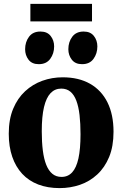

<svg xmlns="http://www.w3.org/2000/svg" viewBox="-20 -955 628 986"><path d="M25 -268Q25 -342 47.5 -396.2Q70 -450.5 109 -486.5Q148 -522.5 197.5 -540.2Q247 -558 302 -558Q384 -558 442.5 -524.8Q501 -491.5 532 -429Q563 -366.5 563 -278.5Q563 -203.5 540.5 -149Q518 -94.5 479.2 -58.8Q440.5 -23 390.8 -6Q341 11 286 11Q225 11 176.5 -7.5Q128 -26 94.2 -62.2Q60.5 -98.5 42.8 -150.2Q25 -202 25 -268ZM296 -46.5Q329 -46.5 350.5 -69.8Q372 -93 382.8 -141.5Q393.5 -190 393.5 -265.5Q393.5 -320.5 388.5 -364Q383.5 -407.5 372 -438Q360.5 -468.5 341.5 -484.2Q322.5 -500 294.5 -500Q262 -500 239.8 -476.8Q217.5 -453.5 206 -405.2Q194.5 -357 194.5 -280.5Q194.5 -225.5 200 -182Q205.5 -138.5 217.5 -108.5Q229.5 -78.5 248.8 -62.5Q268 -46.5 296 -46.5ZM178.5 -625.5Q144 -625.5 126.5 -648.5Q109 -671.5 109 -702Q109 -739.5 129 -766.2Q149 -793 187 -793H188Q222.5 -793 240.2 -770.2Q258 -747.5 258 -716.5Q258 -680 238 -652.8Q218 -625.5 179.5 -625.5ZM401 -625.5Q366.5 -625.5 348.8 -648.5Q331 -671.5 331 -702Q331 -739.5 351 -766.2Q371 -793 409.5 -793H410Q444.5 -793 462.2 -770.2Q480 -747.5 480 -716.5Q480 -680 460.2 -652.8Q440.5 -625.5 402 -625.5ZM452.5 -935V-845H136V-935Z"/></svg>

Font: Merriweather 48pt ExtraBold
Style: Regular
Weight: 800
Version: Version 2.100